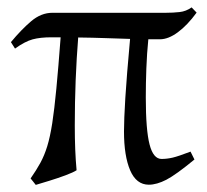

<svg xmlns="http://www.w3.org/2000/svg" viewBox="-20 -489 566 524"><path d="M77.6 15.6Q75.2 12.2 69.3 5.1Q63.5 -2 63.5 -2Q79.1 -24.4 90.1 -44.4Q101.1 -64.5 108.9 -89.8Q116.7 -115.2 122.6 -152.8Q128.4 -190.4 133.8 -247.1Q139.2 -303.7 145.5 -387.2H120.6Q89.8 -387.2 69.1 -381.6Q48.3 -376 21 -356.4L9.8 -374Q38.1 -408.2 65.2 -431.2Q92.3 -454.1 123 -454.1H432.1Q452.6 -454.1 470.2 -456.1Q487.8 -458 502.9 -468.8L516.6 -454.6Q491.2 -419.9 465.3 -400.9Q439.5 -381.8 416.5 -381.8H384.8Q380.9 -342.8 379.4 -302Q377.9 -261.2 377.9 -223.1Q377.9 -134.3 388.2 -94.7Q398.4 -55.2 420.9 -55.2Q435.5 -55.2 451.2 -58.8Q466.8 -62.5 500 -75.2L510.7 -53.7Q460.4 -12.2 434.1 1.5Q407.7 15.1 386.2 15.1Q352.1 15.1 335.2 -24.2Q318.4 -63.5 318.4 -130.4Q318.4 -162.1 322 -221.4Q325.7 -280.8 335 -382.8Q300.3 -383.8 266.8 -385Q233.4 -386.2 193.4 -386.7Q189 -331.5 186.5 -270.3Q184.1 -209 184.1 -146.5Q184.1 -111.8 185.3 -81.5Q186.5 -51.3 189 -24.4Q180.2 -18.6 159.2 -10.7Q138.2 -2.9 115.2 4.2Q92.3 11.2 77.6 15.6Z"/></svg>

Font: David Libre
Style: Regular
Weight: 400
Designer: Ismar David, J. Victor Gaultney, Annie Olsen and Meir Sadan
Foundry: Monotype Imaging Inc. & SIL International
Version: Version 1.100; ttfautohint (v1.8.4.7-5d5b)